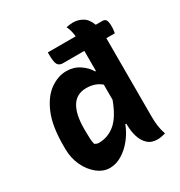

<svg xmlns="http://www.w3.org/2000/svg" viewBox="-179 -882 958 1020"><g transform="rotate(-30 300.0 -372.0)"><path d="M256 -550Q301 -550 336.5 -526Q372 -502 388 -472H393V-595H262Q240 -595 230.5 -610Q221 -625 221 -673V-685H392Q390 -704 385.5 -721Q381 -738 374 -751Q385 -753 395 -754.5Q405 -756 415 -756Q446 -756 473 -740.5Q500 -725 515 -685H555Q572 -685 578 -673.5Q584 -662 584 -633Q584 -625 583 -615Q582 -605 580 -595H528V-115Q528 -84 531.5 -57Q535 -30 545 -1Q532 2 520.5 4.5Q509 7 495 7Q458 7 435.5 -14.5Q413 -36 403 -70Q393 -104 393 -142V-149H387Q370 -105 341 -68.5Q312 -32 275.5 -10Q239 12 201 12Q161 12 125 -16.5Q89 -45 67 -92Q45 -139 45 -196V-217Q45 -335 76 -408Q107 -481 155.5 -515.5Q204 -550 256 -550ZM191 -142Q203 -133 216 -133Q272 -133 316 -169.5Q360 -206 393 -295V-388Q357 -419 302 -419Q243 -419 214 -372.5Q185 -326 185 -237V-226Q185 -197 186 -178Q187 -159 191 -142Z"/></g></svg>

Font: Recursive Sn Csl St
Style: Bold
Weight: 700
Version: Version 1.079;hotconv 1.0.112;makeotfexe 2.5.65598; ttfautoh